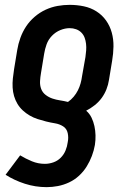

<svg xmlns="http://www.w3.org/2000/svg" viewBox="-20 -548 540 791"><path d="M172 223Q126 223 82.5 209Q39 195 3 172L63 92Q86 106 111.5 116.5Q137 127 165 127Q182 127 199.5 121Q217 115 230 102Q243 89 250 72Q257 55 259 38Q263 19 259 0.5Q255 -18 240 -27.5Q225 -37 206.5 -40Q188 -43 170 -47.5Q152 -52 135 -57.5Q118 -63 102.5 -72Q87 -81 74 -93Q61 -105 52 -120Q43 -135 38 -152Q33 -169 32 -187.5Q31 -206 33 -225Q35 -244 38 -263L51 -342Q55 -367 64 -392Q73 -417 87.5 -439Q102 -461 123 -479Q144 -497 168 -508Q192 -519 217 -523.5Q242 -528 267 -528Q297 -528 325.5 -522Q354 -516 377.5 -501Q401 -486 417 -463.5Q433 -441 440.5 -413.5Q448 -386 447.5 -356.5Q447 -327 442 -298L429 -219Q426 -199 418.5 -180Q411 -161 399 -144.5Q387 -128 370 -114.5Q353 -101 335 -92Q349 -80 357 -63.5Q365 -47 369 -28.5Q373 -10 373.5 9.5Q374 29 371 49Q367 72 358.5 94.5Q350 117 337 138Q324 159 305.5 176Q287 193 264.5 203.5Q242 214 218.5 218.5Q195 223 172 223ZM260 -128Q273 -137 283.5 -149.5Q294 -162 301 -176Q308 -190 312 -204.5Q316 -219 318 -234L332 -313Q334 -327 335 -340.5Q336 -354 334.5 -367.5Q333 -381 328.5 -393Q324 -405 315 -414Q306 -423 293.5 -427.5Q281 -432 267 -432Q248 -432 228.5 -424Q209 -416 194 -400.5Q179 -385 172 -365.5Q165 -346 162 -327L149 -248Q146 -231 145 -214Q144 -197 149.5 -182Q155 -167 168 -157Q181 -147 196 -142Q211 -137 227.5 -134.5Q244 -132 260 -128Z"/></svg>

Font: Iosevka Curly
Style: Bold Italic
Weight: 700
Italic angle: -9°
Monospace: yes
Designer: Belleve Invis
Foundry: Belleve Invis
Version: Version 22.1.2; ttfautohint (v1.8.4)